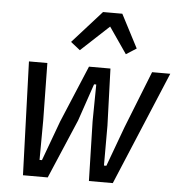

<svg xmlns="http://www.w3.org/2000/svg" viewBox="-54 -822 818 873"><g transform="rotate(5 355.0 -385.5)"><path d="M65 -518H149L153 -258L152 -76H163L230 -258L339 -518H437L446 -258V-76H457L524 -258L627 -518H710L493 0H384L377 -272L379 -440H369L311 -270L196 0H83ZM469 -771 548 -619 501 -589 419 -708 291 -589 248 -623 381 -771Z"/></g></svg>

Font: IBM Plex Sans Condensed Text
Style: Italic
Weight: 450
Width: 3
Italic angle: -11°
Designer: Mike Abbink, Paul van der Laan, Pieter van Rosmalen
Foundry: Bold Monday
Version: Version 1.1